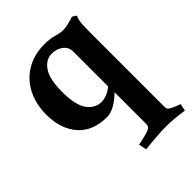

<svg xmlns="http://www.w3.org/2000/svg" viewBox="-198 -545 907 907"><g transform="rotate(-45 255.5 -91.5)"><path d="M440 -437 460 -424Q451 -405 449.5 -376.6Q448 -348.3 448 -319V169.2Q448 182.1 450.5 187Q453 192 463.4 197.8Q478 206 494.5 212Q511 218 511 218L504 254Q469 249 439.8 246.5Q410.5 244 388 244Q364 244 324.9 246.8Q285.9 249.6 245 254L237 215Q237 215 251.5 212Q266 209 283.5 204.5Q301 200 309 197Q321 192 325.5 186Q330 180 330 168V-42Q299 -12 272 2Q245 16 223 16Q127.7 16 77.4 -41.9Q27 -99.7 27 -195Q27 -265 54.5 -319.5Q82 -374 134 -405.5Q186 -437 257 -437Q294 -437 320 -429Q346 -421 365 -421Q380 -421 400.2 -425.5Q420.4 -430 440 -437ZM254 -53Q271.5 -53 289.7 -60Q308 -67 328 -83V-315Q328 -346 304.5 -363.5Q281 -381 249 -381Q209.6 -381 182.8 -342.5Q156 -304 156 -218Q156 -129.7 183.9 -91.3Q211.8 -53 254 -53Z"/></g></svg>

Font: Buenard
Style: Regular
Weight: 400
Version: Version 2.000